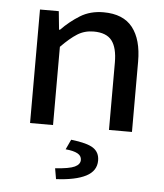

<svg xmlns="http://www.w3.org/2000/svg" viewBox="-52 -547 705 824"><g transform="rotate(5 300.0 -135.5)"><path d="M88 0V-489H169L177 -410H181Q218 -448 261 -474.5Q304 -501 361 -501Q446 -501 486.5 -449.5Q527 -398 527 -303V0H428V-290Q428 -354 404.5 -384.5Q381 -415 326 -415Q287 -415 256 -395.5Q225 -376 187 -337V0ZM220 230 212 184Q273 180 296 169Q319 158 319 139Q319 121 301.5 111.5Q284 102 250 99L270 56Q340 64 366.5 82Q393 100 393 135Q393 180 348.5 203Q304 226 220 230Z"/></g></svg>

Font: Source Code Pro ExtraLight Medium
Style: Regular
Weight: 500
Monospace: yes
Version: Version 1.018;hotconv 1.0.116;makeotfexe 2.5.65601